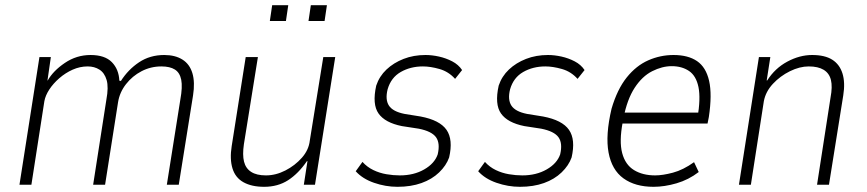

<svg xmlns="http://www.w3.org/2000/svg" viewBox="-20 -712 3343 740"><path d="M55 0 132 -492H176L163 -402H164Q185 -439 230 -469.5Q275 -500 329 -500Q384 -500 411 -472.5Q438 -445 440 -401L446 -400Q474 -444 516 -472Q558 -500 613 -500Q655 -500 683 -482.5Q711 -465 721.5 -430Q732 -395 724 -344L669 0H623L675 -328Q684 -377 678.5 -404.5Q673 -432 654 -444Q635 -456 602 -456Q561 -456 525.5 -437.5Q490 -419 465.5 -387.5Q441 -356 435 -318L385 0H339L390 -328Q399 -376 391 -403.5Q383 -431 363.5 -443.5Q344 -456 318 -456Q288 -456 260 -443.5Q232 -431 208.5 -410.5Q185 -390 170 -367Q155 -344 151 -322L101 0Z M998 8Q950 8 918.5 -9.5Q887 -27 876 -63Q865 -99 873 -149L927 -492H974L920 -156Q914 -115 920.5 -89Q927 -63 948 -49.5Q969 -36 1005 -36Q1043 -36 1080 -55Q1117 -74 1143.5 -104Q1170 -134 1174 -170L1226 -492H1272L1194 0H1151L1165 -91H1163Q1130 -43 1090.5 -17.5Q1051 8 998 8ZM1169 -631 1178 -692H1240L1231 -631ZM1020 -631 1029 -692H1091L1082 -631Z M1512 8Q1466 8 1421.5 -7.5Q1377 -23 1351 -52L1377 -88Q1395 -68 1419 -56.5Q1443 -45 1469.5 -40.5Q1496 -36 1521 -36Q1575 -36 1615 -59Q1655 -82 1667 -117Q1677 -160 1660.5 -183Q1644 -206 1594 -216L1529 -226Q1464 -239 1439 -274.5Q1414 -310 1430 -382Q1442 -418 1469.5 -444Q1497 -470 1535.5 -485Q1574 -500 1620 -500Q1645 -500 1672 -494Q1699 -488 1723 -475.5Q1747 -463 1761 -442L1734 -408Q1709 -436 1674 -446Q1639 -456 1610 -456Q1562 -456 1524.5 -434.5Q1487 -413 1474 -368Q1464 -328 1479 -305Q1494 -282 1539 -273L1601 -263Q1675 -249 1701 -211.5Q1727 -174 1711 -105Q1700 -74 1672.5 -47.5Q1645 -21 1604.5 -6.5Q1564 8 1512 8Z M1984 8Q1938 8 1893.5 -7.5Q1849 -23 1823 -52L1849 -88Q1867 -68 1891 -56.5Q1915 -45 1941.5 -40.5Q1968 -36 1993 -36Q2047 -36 2087 -59Q2127 -82 2139 -117Q2149 -160 2132.5 -183Q2116 -206 2066 -216L2001 -226Q1936 -239 1911 -274.5Q1886 -310 1902 -382Q1914 -418 1941.5 -444Q1969 -470 2007.5 -485Q2046 -500 2092 -500Q2117 -500 2144 -494Q2171 -488 2195 -475.5Q2219 -463 2233 -442L2206 -408Q2181 -436 2146 -446Q2111 -456 2082 -456Q2034 -456 1996.5 -434.5Q1959 -413 1946 -368Q1936 -328 1951 -305Q1966 -282 2011 -273L2073 -263Q2147 -249 2173 -211.5Q2199 -174 2183 -105Q2172 -74 2144.5 -47.5Q2117 -21 2076.5 -6.5Q2036 8 1984 8Z M2499 8Q2428 8 2383 -24.5Q2338 -57 2325.5 -124Q2313 -191 2337 -293Q2359 -368 2395.5 -413.5Q2432 -459 2478.5 -479.5Q2525 -500 2576 -500Q2632 -500 2666.5 -476.5Q2701 -453 2713 -400.5Q2725 -348 2712 -261L2707 -236H2363L2370 -278H2691L2668 -256Q2681 -333 2672 -376.5Q2663 -420 2635.5 -438.5Q2608 -457 2569 -457Q2532 -457 2493.5 -437.5Q2455 -418 2426 -373.5Q2397 -329 2383 -257L2380 -241Q2366 -167 2378 -122Q2390 -77 2423.5 -56.5Q2457 -36 2505 -36Q2534 -36 2573.5 -46.5Q2613 -57 2655 -87L2673 -49Q2634 -19 2587.5 -5.5Q2541 8 2499 8Z M2828 0 2905 -492H2949L2935 -402H2937Q2967 -449 3014.5 -474.5Q3062 -500 3110 -500Q3159 -500 3187.5 -482Q3216 -464 3227 -429Q3238 -394 3230 -344L3175 0H3129L3181 -336Q3189 -378 3182.5 -404Q3176 -430 3154.5 -443Q3133 -456 3097 -456Q3062 -456 3024.5 -437.5Q2987 -419 2959 -389Q2931 -359 2924 -322L2874 0Z"/></svg>

Font: Nunito Sans 7pt Condensed ExtraLight
Style: Italic
Weight: 250
Width: 3
Italic angle: -9°
Designer: Vernon Adams
Foundry: Vernon Adams
Version: Version 3.101;gftools[0.9.27]